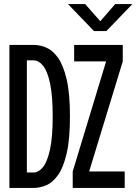

<svg xmlns="http://www.w3.org/2000/svg" viewBox="-20 -920 668 940"><path d="M313 -900H397L471 -816L544 -900H628L501 -768H440ZM26 0V-700H146Q175.5 -700 206.5 -687Q237.5 -674 263.8 -637.5Q290 -601 306.2 -531.8Q322.5 -462.5 322.5 -350Q322.5 -237.5 306.2 -168.2Q290 -99 263.8 -62.5Q237.5 -26 206.5 -13Q175.5 0 146 0ZM336 0V-80.5L499.5 -619.5H343V-700H581V-619.5L416.5 -80.5H590.5V0ZM111.5 -75.5H144Q169.5 -75.5 190.8 -102.2Q212 -129 225 -189Q238 -249 238 -350Q238 -451 225.2 -511.2Q212.5 -571.5 191 -598Q169.5 -624.5 144 -624.5H111.5Z"/></svg>

Font: Trispace Condensed
Style: Regular
Weight: 400
Width: 3
Designer: Tyler Finck
Foundry: Etcetera Type Company
Version: Version 1.210; ttfautohint (v1.8.3)